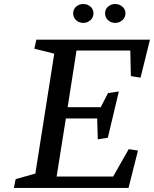

<svg xmlns="http://www.w3.org/2000/svg" viewBox="-20 -932 764 952"><path d="M160.2 -735.4H723.6L676.8 -546.9L628.9 -554.7L626 -681.6H359.4L315.4 -400.4H479.5L515.6 -470.7L569.3 -478.5L514.6 -249L464.8 -241.2L461.9 -344.7H306.6L260.7 -56.6H541L618.2 -192.4L664.1 -185.5L617.2 0H48.8L57.6 -43.9L155.3 -71.3L249 -666L150.4 -690.4ZM602.1 -866.2Q602.1 -845.7 586.9 -832Q571.8 -818.4 550.8 -818.4Q530.3 -818.4 515.6 -832Q501 -845.7 501 -866.2Q501 -886.2 515.9 -899.2Q530.8 -912.1 550.8 -912.1Q571.8 -912.1 586.9 -898.9Q602.1 -885.7 602.1 -866.2ZM443.4 -866.2Q443.4 -845.7 428.5 -832Q413.6 -818.4 392.6 -818.4Q372.1 -818.4 357.4 -832Q342.8 -845.7 342.8 -866.2Q342.8 -886.2 357.7 -899.2Q372.6 -912.1 392.6 -912.1Q413.6 -912.1 428.5 -899.2Q443.4 -886.2 443.4 -866.2Z"/></svg>

Font: Neuton
Style: Italic
Weight: 400
Italic angle: -9°
Designer: Brian M Zick
Version: Version 1.32